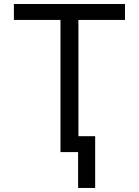

<svg xmlns="http://www.w3.org/2000/svg" viewBox="-20 -747 682 943"><path d="M48.3 -649.1H277V0H363.6V176.1H447.4V-78.1H365.1V-649.1H593.8V-727.3H48.3Z"/></svg>

Font: Margiela Sans
Style: Regular
Weight: 400
Designer: Stefan Endress, Andreas Faust
Version: Version 1.100;FEAKit 1.0